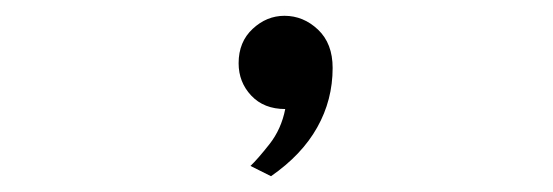

<svg xmlns="http://www.w3.org/2000/svg" viewBox="-20 25 700 243"><path d="M323 248 297 235Q306 226.5 321 207.5Q336 188.5 341 163Q314 163 298 146Q282 129 282 105Q282 78 299.8 61.5Q317.5 45 340 45Q364 45 382.5 62.5Q401 80 401 111Q401 151.5 381.5 186.2Q362 221 323 248Z"/></svg>

Font: Undotted
Style: Regular
Weight: 400
Designer: Delve Withrington, Dave Bailey, Thomas Jockin
Foundry: Delve Fonts LLC
Version: Version 4.000